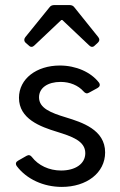

<svg xmlns="http://www.w3.org/2000/svg" viewBox="-20 -735 477 766"><path d="M177.7 -706.1 81.1 -586.9C75.2 -579.1 75.2 -571.3 82 -564.5L95.7 -552.7C102.5 -545.9 110.4 -546.9 117.2 -553.7L224.6 -655.3H228.5L335.9 -553.7C342.8 -546.9 350.6 -545.9 357.4 -552.7L371.1 -565.4C377.9 -572.3 377.9 -579.1 372.1 -586.9L276.4 -706.1C271.5 -712.9 264.6 -714.8 256.8 -714.8H197.3C189.5 -714.8 182.6 -712.9 177.7 -706.1ZM226.6 10.7C325.2 10.7 399.4 -44.9 399.4 -127C399.4 -217.8 306.6 -247.1 243.2 -266.6C181.6 -285.2 135.7 -303.7 135.7 -346.7C135.7 -384.8 170.9 -408.2 221.7 -408.2C258.8 -408.2 292 -394.5 313.5 -370.1C320.3 -362.3 327.1 -360.4 335 -365.2L369.1 -383.8C377.9 -388.7 380.9 -396.5 375 -405.3C342.8 -447.3 283.2 -473.6 218.8 -473.6C126 -473.6 55.7 -420.9 55.7 -344.7C55.7 -260.7 140.6 -229.5 208 -209C263.7 -191.4 320.3 -173.8 320.3 -124C320.3 -81.1 280.3 -54.7 223.6 -54.7C175.8 -54.7 132.8 -75.2 107.4 -108.4C101.6 -116.2 94.7 -118.2 85.9 -113.3L51.8 -93.8C43 -88.9 41 -81.1 46.9 -72.3C85.9 -20.5 153.3 10.7 226.6 10.7Z"/></svg>

Font: Ed Sans Neue
Style: Regular
Weight: 400
Designer: Stephen Hutchings
Version: Version 1.004;PS 001.004;hotconv 1.0.88;makeotf.lib2.5.64775